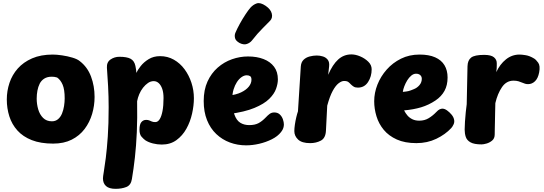

<svg xmlns="http://www.w3.org/2000/svg" viewBox="-20 -900 3440 1214"><path d="M314 -555Q338 -555 372.5 -550Q407 -545 438.5 -535.5Q470 -526 485 -513Q533 -476 555.5 -416Q578 -356 578 -287Q578 -232 562.5 -179.5Q547 -127 515 -84.5Q483 -42 433.5 -17Q384 8 316 8Q237 8 181 -14Q125 -36 90 -75Q55 -114 39 -164.5Q23 -215 23 -271Q23 -325 40 -376Q57 -427 92.5 -467Q128 -507 183 -531Q238 -555 314 -555ZM212 -276Q212 -242 221.5 -209Q231 -176 252.5 -154.5Q274 -133 308 -133Q331 -133 347 -146.5Q363 -160 372 -182Q381 -204 385 -229.5Q389 -255 389 -278Q389 -334 376 -364.5Q363 -395 341 -410Q331 -413 323.5 -414Q316 -415 307 -415Q279 -415 260 -403Q241 -391 231 -371Q221 -351 216.5 -326.5Q212 -302 212 -276Z M656 -472Q654 -507 679 -524Q704 -541 735 -541Q782 -541 805.5 -528.5Q829 -516 836 -484Q838 -474 839 -467.5Q840 -461 841 -454.5Q842 -448 842 -439Q850 -457 869.5 -482Q889 -507 920 -526Q951 -545 992 -545Q1040 -545 1079.5 -522.5Q1119 -500 1147 -462Q1175 -424 1190.5 -376.5Q1206 -329 1206 -279Q1206 -233 1194.5 -181.5Q1183 -130 1158.5 -86Q1134 -42 1095.5 -14Q1057 14 1003 14Q975 14 947 7Q919 0 899 -13Q888 -21 875 -35.5Q862 -50 862 -80Q862 -114 874 -128Q886 -142 904 -142Q916 -142 924 -138.5Q932 -135 940.5 -131.5Q949 -128 962 -128Q978 -128 989.5 -146Q1001 -164 1007.5 -198Q1014 -232 1014 -280Q1014 -314 1006 -337.5Q998 -361 984 -374Q970 -387 952 -387Q933 -387 916 -375.5Q899 -364 884.5 -345.5Q870 -327 860.5 -304.5Q851 -282 847 -260Q849 -150 845 -63Q841 24 833 95.5Q825 167 814 232Q808 271 778.5 282.5Q749 294 711 294Q670 294 650.5 276.5Q631 259 631 228Q631 217 636.5 185Q642 153 649 98Q656 43 661.5 -36.5Q667 -116 667 -222Q667 -290 663.5 -355Q660 -420 656 -472Z M1428 -179 1429 -296Q1473 -301 1504.5 -316Q1536 -331 1553 -352Q1570 -373 1570 -396Q1570 -413 1561.5 -418.5Q1553 -424 1540 -424Q1524 -424 1507.5 -412.5Q1491 -401 1478 -381Q1465 -361 1457 -335Q1449 -309 1449 -279Q1449 -213 1462 -176Q1475 -139 1499 -124Q1523 -109 1556 -109Q1591 -109 1614 -121Q1637 -133 1661 -158Q1672 -170 1684.5 -179.5Q1697 -189 1714 -189Q1736 -189 1749.5 -176Q1763 -163 1769 -145Q1775 -127 1775 -113Q1775 -103 1771.5 -91Q1768 -79 1757 -65Q1736 -38 1699 -19.5Q1662 -1 1619.5 9Q1577 19 1536 19Q1482 19 1433.5 1Q1385 -17 1347.5 -52.5Q1310 -88 1289 -140.5Q1268 -193 1268 -261Q1268 -332 1292 -384.5Q1316 -437 1356.5 -472.5Q1397 -508 1447 -525.5Q1497 -543 1548 -543Q1604 -543 1646.5 -526.5Q1689 -510 1713 -478Q1737 -446 1737 -398Q1737 -371 1725.5 -338.5Q1714 -306 1682 -274.5Q1650 -243 1588.5 -217.5Q1527 -192 1428 -179Z M1573 -644Q1561 -629 1541 -622Q1521 -615 1495 -628Q1470 -642 1466 -659.5Q1462 -677 1468 -692Q1479 -718 1496 -749Q1513 -780 1531.5 -808Q1550 -836 1563 -851Q1581 -871 1603.5 -878.5Q1626 -886 1660 -863Q1692 -841 1698.5 -814Q1705 -787 1688 -769Q1677 -757 1642.5 -723Q1608 -689 1573 -644Z M1882 -480Q1884 -507 1899.5 -522Q1915 -537 1938 -543Q1961 -549 1983 -549Q2003 -549 2022 -543Q2041 -537 2052.5 -522Q2064 -507 2061 -480L2055 -427Q2083 -492 2118.5 -524Q2154 -556 2202 -556Q2228 -556 2257.5 -543.5Q2287 -531 2308.5 -510Q2330 -489 2330 -462Q2330 -416 2307 -381Q2284 -346 2243 -346Q2226 -346 2216 -352.5Q2206 -359 2198 -367Q2191 -375 2182.5 -381.5Q2174 -388 2155 -388Q2140 -388 2121 -373.5Q2102 -359 2083.5 -325Q2065 -291 2049 -232L2041 -75Q2039 -27 2009 -11Q1979 5 1941 5Q1889 5 1865 -17.5Q1841 -40 1841 -71Q1841 -88 1844.5 -112Q1848 -136 1853.5 -159Q1859 -182 1864 -196Z M2613 5Q2540 5 2489 -18Q2438 -41 2406.5 -79Q2375 -117 2360.5 -164.5Q2346 -212 2346 -260Q2346 -313 2366.5 -365Q2387 -417 2425 -460Q2463 -503 2515.5 -529Q2568 -555 2633 -555Q2692 -555 2731.5 -537.5Q2771 -520 2790.5 -487.5Q2810 -455 2810 -410Q2810 -361 2790.5 -325.5Q2771 -290 2734 -265Q2691 -236 2642.5 -221.5Q2594 -207 2535 -202Q2544 -184 2556.5 -169.5Q2569 -155 2587.5 -146Q2606 -137 2631 -137Q2665 -137 2691 -153Q2717 -169 2738 -191Q2751 -205 2760.5 -209Q2770 -213 2777 -213Q2791 -213 2806.5 -202Q2822 -191 2835 -175.5Q2848 -160 2851 -144Q2855 -128 2847.5 -112.5Q2840 -97 2833 -90Q2796 -50 2739 -22.5Q2682 5 2613 5ZM2527 -319Q2550 -321 2562.5 -324Q2575 -327 2596 -336Q2617 -344 2632 -361.5Q2647 -379 2647 -402Q2647 -411 2643 -418Q2639 -425 2631 -429.5Q2623 -434 2611 -434Q2595 -434 2580.5 -422Q2566 -410 2555 -392Q2544 -374 2536.5 -354.5Q2529 -335 2527 -319Z M2936 -481Q2937 -519 2959 -536Q2981 -553 3041 -553Q3085 -553 3103 -538Q3121 -523 3121 -501Q3121 -495 3121 -486.5Q3121 -478 3120.5 -468Q3120 -458 3118 -444Q3141 -494 3179 -524.5Q3217 -555 3265 -555Q3279 -555 3304 -551Q3329 -547 3357 -530Q3369 -523 3383 -503.5Q3397 -484 3389 -442Q3382 -405 3363 -386.5Q3344 -368 3319 -368Q3309 -368 3300.5 -370.5Q3292 -373 3283 -377Q3272 -382 3258.5 -386Q3245 -390 3227 -390Q3182 -390 3154 -349Q3126 -308 3112 -248Q3111 -214 3110.5 -184.5Q3110 -155 3109.5 -130.5Q3109 -106 3108.5 -85.5Q3108 -65 3108 -50Q3108 -25 3092 -11.5Q3076 2 3056.5 7.5Q3037 13 3025 13Q2978 13 2955 0Q2932 -13 2925 -34.5Q2918 -56 2918 -81Q2918 -101 2920 -131Q2922 -161 2925 -191Q2928 -221 2931 -241Z"/></svg>

Font: Playpen Sans ExtraBold
Style: Regular
Weight: 800
Designer: Laura Meseguer, Veronika Burian, José Scaglione
Foundry: TypeTogether
Version: Version 1.001